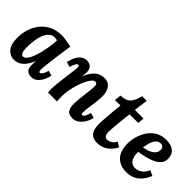

<svg xmlns="http://www.w3.org/2000/svg" viewBox="34 -1298 1956 1956"><g transform="rotate(45 1012.0 -320.0)"><path d="M327 -511Q355 -511 392.5 -505.5Q430 -500 471 -490Q466 -453 458 -399Q450 -345 442.5 -288.5Q435 -232 430 -184.5Q425 -137 425 -111Q425 -93 429.5 -87.5Q434 -82 439 -82Q451 -82 464 -99Q477 -116 490 -161L544 -145Q540 -124 530 -97Q520 -70 503.5 -45.5Q487 -21 462.5 -5Q438 11 405 11Q373 11 349 -8Q325 -27 325 -80Q325 -93 326 -109Q327 -125 329 -138H328Q310 -95 289.5 -66Q269 -37 247.5 -20Q226 -3 203.5 4Q181 11 158 11Q103 11 64 -33.5Q25 -78 25 -171Q25 -240 45 -301Q65 -362 104 -409.5Q143 -457 199 -484Q255 -511 327 -511ZM290 -445Q262 -445 238.5 -427Q215 -409 197.5 -374Q180 -339 171 -287Q162 -235 162 -166Q162 -125 172 -101.5Q182 -78 200 -78Q222 -78 241 -100.5Q260 -123 275.5 -161.5Q291 -200 302.5 -247.5Q314 -295 321.5 -344.5Q329 -394 331 -439Q326 -441 313.5 -443Q301 -445 290 -445Z M1002 11Q947 11 927.5 -19Q908 -49 908 -102Q908 -132 912 -169.5Q916 -207 920.5 -246Q925 -285 929 -319.5Q933 -354 933 -377Q933 -392 930 -401.5Q927 -411 921 -415Q915 -419 905 -419Q887 -419 867.5 -397Q848 -375 830 -337.5Q812 -300 798 -254.5Q784 -209 775.5 -161.5Q767 -114 767 -72Q767 -59 768 -35.5Q769 -12 770 0H641Q639 -21 638.5 -29.5Q638 -38 638 -48Q638 -69 640.5 -97.5Q643 -126 647 -159.5Q651 -193 655 -226Q658 -253 661.5 -278.5Q665 -304 668 -326.5Q671 -349 672.5 -366Q674 -383 674 -392Q674 -409 669.5 -413.5Q665 -418 660 -418Q649 -418 637 -401Q625 -384 612 -339L557 -355Q562 -376 571 -403Q580 -430 596 -454.5Q612 -479 635 -495Q658 -511 691 -511Q713 -511 732 -503Q751 -495 763 -475.5Q775 -456 775 -420Q775 -401 773 -389Q771 -377 769 -360H770Q794 -420 822.5 -453Q851 -486 881.5 -498.5Q912 -511 941 -511Q984 -511 1010 -492Q1036 -473 1048.5 -438.5Q1061 -404 1061 -357Q1061 -321 1055 -277Q1049 -233 1042.5 -189Q1036 -145 1036 -108Q1036 -92 1041 -87Q1046 -82 1051 -82Q1062 -82 1074 -99Q1086 -116 1099 -161L1153 -145Q1149 -124 1137.5 -97Q1126 -70 1107 -45.5Q1088 -21 1062 -5Q1036 11 1002 11Z M1412 -651 1392 -500H1517L1511 -431L1386 -429Q1382 -393 1377 -351.5Q1372 -310 1368.5 -270.5Q1365 -231 1362.5 -199.5Q1360 -168 1360 -151Q1360 -138 1363 -122.5Q1366 -107 1376 -96Q1386 -85 1408 -85Q1416 -85 1431.5 -89.5Q1447 -94 1465 -107Q1483 -120 1498 -148L1549 -116Q1515 -52 1466 -20.5Q1417 11 1361 11Q1306 11 1278.5 -12Q1251 -35 1242 -72.5Q1233 -110 1234 -151Q1236 -185 1239 -231.5Q1242 -278 1247 -329.5Q1252 -381 1257 -428L1177 -427L1186 -500Q1260 -500 1295.5 -539Q1331 -578 1345 -651Z M1834 -511Q1878 -511 1912 -498Q1946 -485 1965 -457Q1984 -429 1984 -385Q1984 -344 1959.5 -315.5Q1935 -287 1895.5 -269Q1856 -251 1809 -239.5Q1762 -228 1718 -222Q1718 -165 1731.5 -134.5Q1745 -104 1766 -92.5Q1787 -81 1808 -81Q1825 -81 1848.5 -87.5Q1872 -94 1896 -115Q1920 -136 1938 -177L1994 -150Q1966 -85 1931 -50Q1896 -15 1858 -2Q1820 11 1781 11Q1689 12 1635 -42Q1581 -96 1581 -207Q1581 -255 1596 -308Q1611 -361 1641.5 -407Q1672 -453 1720 -482Q1768 -511 1834 -511ZM1823 -445Q1789 -445 1768 -421Q1747 -397 1736 -360.5Q1725 -324 1721 -287Q1775 -297 1807 -314Q1839 -331 1853.5 -353Q1868 -375 1867 -399Q1866 -424 1852 -434.5Q1838 -445 1823 -445Z"/></g></svg>

Font: Lora
Style: Bold Italic
Weight: 700
Italic angle: -3°
Designer: Olga Karpushina, Alexei Vanyashin (Cyrillic)
Foundry: Cyreal
Version: Version 3.004